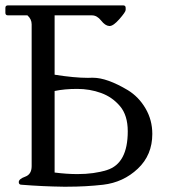

<svg xmlns="http://www.w3.org/2000/svg" viewBox="-20 -687 630 714"><path d="M183.1 -45.4Q228.5 -39.6 268.1 -39.6Q330.1 -39.6 377.9 -54.7Q455.1 -79.1 455.1 -198.7Q455.1 -258.3 426.3 -292.2Q397.5 -326.2 355.7 -341.3Q314 -356.4 267.1 -356.4Q219.7 -356.4 183.1 -348.6ZM9.8 -629.9Q0 -629.9 0 -639.2V-657.7Q0 -667 9.8 -667H438Q447.3 -667 447.3 -657.7V-649.9Q447.3 -642.6 423.8 -615.7Q401.4 -590.3 387.7 -590.3H386.2Q371.1 -591.3 356 -610.6Q340.8 -629.9 321.8 -629.9H183.1V-409.2Q256.8 -397.5 307.1 -397.5Q314.5 -397.5 321.3 -397.9H325.7Q377.9 -397.9 455.6 -351.6Q496.1 -326.7 521.2 -283.7Q546.4 -240.7 546.4 -189Q546.4 -110.4 492.4 -59.6Q438.5 -8.8 363.3 0Q298.8 7.3 230.5 7.3H214.8Q138.2 6.3 60.1 0Q49.8 0 49.8 -9.8Q49.8 -21.5 73.7 -30Q97.7 -38.6 97.7 -69.3V-596.7Q97.7 -615.7 82 -629.9Z"/></svg>

Font: Caudex
Style: Regular
Weight: 400
Version: Version 1.01